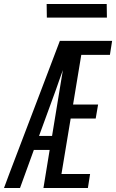

<svg xmlns="http://www.w3.org/2000/svg" viewBox="-43 -939 580 959"><path d="M-23 0 3 -70 163 -490 256 -735H517L506 -665H363L322 -417H447L435 -347H310L264 -70H407L396 0H174L205 -190H126L57 0ZM152 -260H217L271 -589Q262 -565 253.5 -540Q245 -515 236 -490ZM191 -851 190 -919H490L491 -851Z"/></svg>

Font: Iosevka Algr
Style: Italic
Weight: 400
Italic angle: -9°
Monospace: yes
Designer: Belleve Invis
Foundry: Belleve Invis
Version: Version 26.0.2; ttfautohint (v1.8.3)